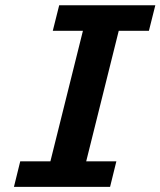

<svg xmlns="http://www.w3.org/2000/svg" viewBox="-20 -726 623 746"><path d="M583.5 -705.6 558.6 -606.4H441.4L314.9 -99.1H432.1L407.7 0H34.2L58.6 -99.1H175.8L302.2 -606.4H185.1L210 -705.6Z"/></svg>

Font: Andika New Basic
Style: Bold Italic
Weight: 700
Italic angle: -14°
Designer: Victor Gaultney, Annie Olsen, Pablo Ugerman
Foundry: SIL International
Version: Version 5.500